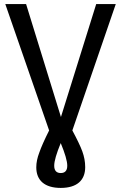

<svg xmlns="http://www.w3.org/2000/svg" viewBox="-20 -709 594 942"><path d="M548 -689H452L279 -135L108 -689H6L221 -69C198 -23 182 13 173 39C163 65 158 89 158 112C158 176 199 213 278 213C357 213 398 176 398 111C398 84 393 59 384 34C375 9 358 -26 335 -69ZM310 104C310 128 299 140 278 140C257 140 246 128 246 104C246 81 257 44 278 -7C299 44 310 81 310 104Z"/></svg>

Font: Fira Sans
Style: Regular
Weight: 400
Designer: Carrois Corporate & Edenspiekermann AG
Foundry: Carrois Corporate GbR & Edenspiekermann AG
Version: Version 4.203